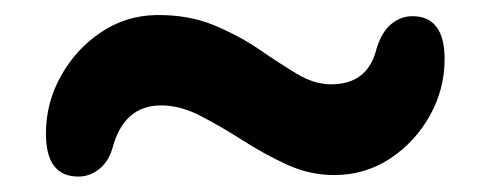

<svg xmlns="http://www.w3.org/2000/svg" viewBox="-20 -472 651 255"><path d="M424 -239.5Q391 -239.5 360.8 -253.5Q330.5 -267.5 302 -285.8Q273.5 -304 246.5 -318Q219.5 -332 194 -332Q144 -332 129 -274Q123.5 -256.5 111.2 -247Q99 -237.5 84 -237.5Q41 -237.5 41 -294.5Q41 -335.5 61 -371.2Q81 -407 114.2 -429.2Q147.5 -451.5 188 -452Q230 -452.5 263.5 -438.8Q297 -425 324 -406.5Q351 -388 374.2 -374Q397.5 -360 419.5 -360Q468.5 -360 480 -407Q487 -430 499.8 -440.2Q512.5 -450.5 527.5 -450.5Q570.5 -450.5 570.5 -393.5Q570.5 -353.5 550.8 -318.2Q531 -283 497.8 -261.2Q464.5 -239.5 424 -239.5Z"/></svg>

Font: Fraunces 72pt S100
Style: Bold
Weight: 700
Version: Version 1.000; ttfautohint (v1.8.3)